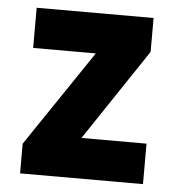

<svg xmlns="http://www.w3.org/2000/svg" viewBox="-45 -595 590 638"><g transform="rotate(5 250.0 -276.5)"><path d="M45 0V-99L261 -419H52V-553H442V-440L238 -135H455V0Z"/></g></svg>

Font: Noto Sans Mono ExtraCondensed Black
Style: Regular
Weight: 900
Width: 2
Designer: Monotype Design Team
Foundry: Monotype Imaging Inc.
Version: Version 2.014